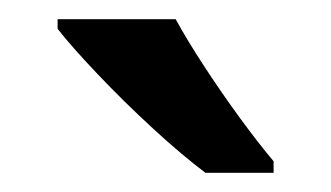

<svg xmlns="http://www.w3.org/2000/svg" viewBox="-20 -786 345 200"><path d="M163 -766Q175 -744 193 -716.5Q211 -689 230 -663Q249 -637 265 -618V-606H194Q170 -624 139.5 -652Q109 -680 81.5 -709Q54 -738 40 -756V-766Z"/></svg>

Font: Noto Sans Bengali Medium
Style: Regular
Weight: 500
Designer: Jelle Bosma - Monotype Design Team
Foundry: Monotype Imaging Inc.
Version: Version 2.003; ttfautohint (v1.8.4.7-5d5b)